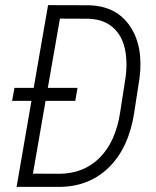

<svg xmlns="http://www.w3.org/2000/svg" viewBox="-20 -731 612 751"><path d="M44.9 0 103 -336.4H27.3L36.6 -387.2H111.8L168 -710.9L327.1 -710.4Q434.1 -708 487.8 -629.6Q541.5 -551.3 525.9 -426.3L504.9 -290Q483.9 -153.8 407.2 -77.6Q330.6 -1.5 214.8 0ZM274.4 -336.4H158.2L108.9 -51.8L210 -51.3Q307.1 -51.3 369.6 -113.8Q432.1 -176.3 449.7 -290L471.2 -428.2Q477.1 -470.2 473.1 -510.7Q466.3 -579.6 428.2 -617.7Q390.1 -655.8 325.7 -657.7L214.4 -658.2L167 -387.2H283.2Z"/></svg>

Font: TypoPRO Roboto
Style: Italic
Weight: 300
Italic angle: -12°
Designer: Google
Version: Version 2.136; 2016